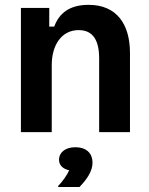

<svg xmlns="http://www.w3.org/2000/svg" viewBox="-20 -532 601 773"><path d="M188.3 0V-270C188.3 -350 227.5 -410.8 296.7 -410.8C354.2 -410.8 379.2 -370 379.2 -296.7V0H503.3V-318.3C503.3 -436.7 448.3 -512.5 336.7 -512.5C257.5 -512.5 217.5 -476.7 198.3 -425H178.3V-500H64.2V0ZM300 220.8C326.7 193.3 352.5 159.2 352.5 123.3C352.5 87.5 330.8 60.8 282.5 60.8C241.7 60.8 217.5 83.3 217.5 110.8C217.5 137.5 240 150 258.3 153.3C250.8 172.5 230 200.8 214.2 216.7V220.8Z"/></svg>

Font: Familjen Grotesk SemiBold
Style: Regular
Weight: 600
Designer: Anders Wikstroem, Jonas Baeckman, Matilda Gysing, Kristian Moeller
Foundry: Familjen STHLM AB
Version: Version 2.000